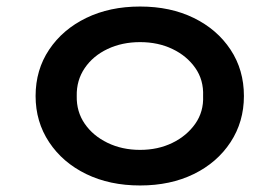

<svg xmlns="http://www.w3.org/2000/svg" viewBox="-20 -558 856 588"><path d="M409 10Q316 10 244 -25Q172 -60 130.5 -122.5Q89 -185 89 -264Q89 -344 130.5 -406Q172 -468 244 -503Q316 -538 409 -538Q502 -538 573.5 -503Q645 -468 686 -406Q727 -344 727 -264Q727 -185 686 -122.5Q645 -60 573.5 -25Q502 10 409 10ZM409 -99Q464 -99 508 -120.5Q552 -142 578 -179Q604 -216 602 -264Q604 -313 578 -350Q552 -387 508 -408Q464 -429 409 -429Q354 -429 309.5 -408Q265 -387 239.5 -349.5Q214 -312 215 -264Q214 -216 239.5 -179Q265 -142 309.5 -120.5Q354 -99 409 -99Z"/></svg>

Font: Lexend Giga Medium
Style: Regular
Weight: 500
Designer: Bonnie Shaver-Troup, Thomas Jockin
Foundry: Lexend
Version: Version 1.007